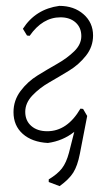

<svg xmlns="http://www.w3.org/2000/svg" viewBox="-20 -480 381 654"><path d="M143 7Q89 4 57.5 -24Q26 -52 26 -98Q26 -138 50 -170Q74 -202 108 -223Q142 -244 175.5 -263Q209 -282 233 -305.5Q257 -329 257 -357Q257 -386 237.5 -403.5Q218 -421 186 -421Q125 -421 81 -358L72 -359L58 -382Q101 -449 182 -460Q232 -460 264.5 -431.5Q297 -403 297 -359Q297 -321 273 -290.5Q249 -260 215.5 -239.5Q182 -219 148 -199.5Q114 -180 90 -154.5Q66 -129 66 -99Q66 -69 86.5 -51Q107 -33 141 -33Q209 -33 254 -110L263 -109L277 -85L252 44Q244 85 229.5 108Q215 131 183 154L146 140V131Q176 113 191 93.5Q206 74 215 40L233 -31Q194 0 143 7Z"/></svg>

Font: Alegreya Sans SC Light
Style: Italic
Weight: 300
Italic angle: -7°
Designer: Juan Pablo del Peral
Foundry: Huerta Tipografica
Version: Version 2.007